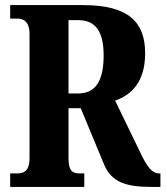

<svg xmlns="http://www.w3.org/2000/svg" viewBox="-20 -734 650 754"><path d="M20 0H311V-53H293C267 -53 249 -60 249 -113V-309H297L388 -90C418 -15 481 0 576 0H610V-53H605C577 -53 557 -79 530 -137L432 -339C496 -361 550 -412 550 -525C550 -646 486 -714 306 -714H20V-661H48C68 -661 96 -653 96 -600V-113C96 -60 71 -53 48 -53H20ZM287 -367H249V-655H287C354 -655 387 -612 387 -516C387 -419 357 -367 287 -367Z"/></svg>

Font: Noto Serif Georgian ExtraCondensed ExtraBold
Style: Regular
Weight: 800
Width: 2
Designer: Monotype Design Team, Akaki Razmadze
Foundry: Google LLC
Version: Version 2.003